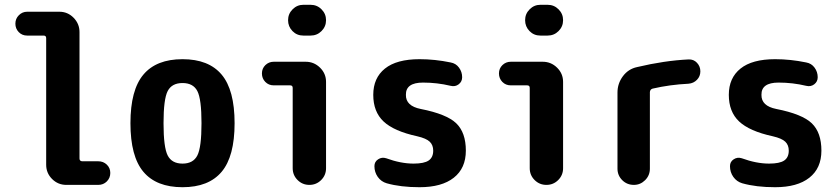

<svg xmlns="http://www.w3.org/2000/svg" viewBox="-20 -780 3540 810"><path d="M394.5 -99.6Q416 -99.6 430.7 -85.4Q445.3 -71.3 445.3 -50.3Q445.3 -29.3 430.7 -14.6Q416 0 394.5 0H259.8Q224.6 0 199.7 -24.9Q174.8 -49.8 174.8 -85V-619.1Q174.8 -629.9 164.1 -629.9H94.7Q73.2 -629.9 59.1 -644.5Q44.9 -659.2 44.9 -680.2Q44.9 -701.2 59.6 -715.8Q74.2 -730.5 94.7 -730.5H230.5Q265.6 -730.5 290.5 -705.1Q315.4 -679.7 315.4 -644.5V-111.3Q315.4 -100.6 326.2 -99.6Z M687.5 -124Q705.1 -89.8 750 -89.8Q794.9 -89.8 812.5 -124Q830.1 -158.2 830.1 -260.3Q830.1 -362.3 812.5 -396Q794.9 -429.7 750 -429.7Q705.1 -429.7 687.5 -396Q669.9 -362.3 669.9 -260.3Q669.9 -158.2 687.5 -124ZM585 -465.3Q639.6 -530.3 750 -530.3Q860.4 -530.3 915 -465.3Q969.7 -400.4 969.7 -260.3Q969.7 -120.1 915 -55.2Q860.4 9.8 750 9.8Q639.6 9.8 585 -55.2Q530.3 -120.1 530.3 -260.3Q530.3 -400.4 585 -465.3Z M1269.5 -519.5Q1304.7 -519.5 1330.1 -494.6Q1355.5 -469.7 1355.5 -434.6V-70.3Q1355.5 -41 1335 -20.5Q1314.5 0 1285.2 0Q1255.9 0 1235.4 -20.5Q1214.8 -41 1214.8 -70.3V-409.2Q1214.8 -419.9 1204.1 -419.9H1134.8Q1113.3 -419.9 1099.1 -434.6Q1085 -449.2 1085 -470.2Q1085 -491.2 1099.6 -505.4Q1114.3 -519.5 1134.8 -519.5ZM1290 -759.8Q1317.4 -759.8 1336.4 -740.7Q1355.5 -721.7 1355.5 -694.8Q1355.5 -668 1336.4 -648.9Q1317.4 -629.9 1290 -629.9H1259.8Q1232.4 -629.9 1213.9 -648.9Q1195.3 -668 1195.3 -694.8Q1195.3 -721.7 1214.4 -740.7Q1233.4 -759.8 1259.8 -759.8Z M1754.9 -320.3Q1864.3 -298.8 1904.8 -259.8Q1945.3 -220.7 1945.3 -144.5Q1945.3 -70.3 1894.5 -30.3Q1843.8 9.8 1750 9.8Q1669.9 9.8 1611.3 -6.8Q1587.9 -13.7 1573.7 -33.7Q1559.6 -53.7 1559.6 -79.1Q1559.6 -97.7 1575.2 -107.9Q1590.8 -118.2 1609.4 -112.3Q1670.9 -89.8 1724.6 -89.8Q1769.5 -89.8 1788.6 -103Q1807.6 -116.2 1807.6 -144.5Q1807.6 -168 1793 -182.1Q1778.3 -196.3 1740.2 -205.1Q1641.6 -226.6 1598.1 -267.6Q1554.7 -308.6 1554.7 -379.9Q1554.7 -451.2 1604 -490.7Q1653.3 -530.3 1750 -530.3Q1814.5 -530.3 1880.9 -516.6Q1903.3 -512.7 1916.5 -494.6Q1929.7 -476.6 1929.7 -454.1Q1929.7 -435.5 1915 -424.3Q1900.4 -413.1 1880.9 -418Q1824.2 -431.6 1764.6 -431.6Q1691.4 -431.6 1692.4 -379.9Q1691.4 -333 1754.9 -320.3Z M2269.5 -519.5Q2304.7 -519.5 2330.1 -494.6Q2355.5 -469.7 2355.5 -434.6V-70.3Q2355.5 -41 2335 -20.5Q2314.5 0 2285.2 0Q2255.9 0 2235.4 -20.5Q2214.8 -41 2214.8 -70.3V-409.2Q2214.8 -419.9 2204.1 -419.9H2134.8Q2113.3 -419.9 2099.1 -434.6Q2085 -449.2 2085 -470.2Q2085 -491.2 2099.6 -505.4Q2114.3 -519.5 2134.8 -519.5ZM2290 -759.8Q2317.4 -759.8 2336.4 -740.7Q2355.5 -721.7 2355.5 -694.8Q2355.5 -668 2336.4 -648.9Q2317.4 -629.9 2290 -629.9H2259.8Q2232.4 -629.9 2213.9 -648.9Q2195.3 -668 2195.3 -694.8Q2195.3 -721.7 2214.4 -740.7Q2233.4 -759.8 2259.8 -759.8Z M2884.8 -529.3Q2906.2 -530.3 2920.4 -515.1Q2934.6 -500 2934.6 -479Q2934.6 -458 2920.4 -443.4Q2906.2 -428.7 2884.8 -426.8Q2805.7 -422.9 2733.4 -406.2Q2722.7 -403.3 2721.7 -391.6V-68.4Q2721.7 -40 2701.7 -20Q2681.6 0 2654.3 0Q2625 0 2605 -20Q2585 -40 2585 -68.4V-389.6Q2585 -427.7 2607.9 -458.5Q2630.9 -489.3 2668 -497.1Q2783.2 -524.4 2884.8 -529.3Z M3254.9 -320.3Q3364.3 -298.8 3404.8 -259.8Q3445.3 -220.7 3445.3 -144.5Q3445.3 -70.3 3394.5 -30.3Q3343.8 9.8 3250 9.8Q3169.9 9.8 3111.3 -6.8Q3087.9 -13.7 3073.7 -33.7Q3059.6 -53.7 3059.6 -79.1Q3059.6 -97.7 3075.2 -107.9Q3090.8 -118.2 3109.4 -112.3Q3170.9 -89.8 3224.6 -89.8Q3269.5 -89.8 3288.6 -103Q3307.6 -116.2 3307.6 -144.5Q3307.6 -168 3293 -182.1Q3278.3 -196.3 3240.2 -205.1Q3141.6 -226.6 3098.1 -267.6Q3054.7 -308.6 3054.7 -379.9Q3054.7 -451.2 3104 -490.7Q3153.3 -530.3 3250 -530.3Q3314.5 -530.3 3380.9 -516.6Q3403.3 -512.7 3416.5 -494.6Q3429.7 -476.6 3429.7 -454.1Q3429.7 -435.5 3415 -424.3Q3400.4 -413.1 3380.9 -418Q3324.2 -431.6 3264.6 -431.6Q3191.4 -431.6 3192.4 -379.9Q3191.4 -333 3254.9 -320.3Z"/></svg>

Font: Rounded-X Mgen+ 1mn bold
Style: Bold
Weight: 700
Designer: [Source Han Sans]
Ryoko NISHIZUKA  (kana & ideographs); Paul D. Hunt (Latin, Greek & Cyrillic); Wenlong ZHANG  (bopomofo
Version: Version 1.059.20150602